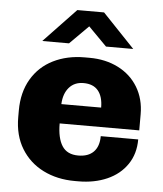

<svg xmlns="http://www.w3.org/2000/svg" viewBox="-52 -766 697 822"><g transform="rotate(5 296.0 -355.0)"><path d="M556 -299V-230H214Q214 -167 235.5 -133.5Q257 -100 305 -100Q348 -100 371 -123.5Q394 -147 394 -191H555Q555 -129 524 -83.5Q493 -38 438.5 -14Q384 10 315 10H300Q224 10 164 -20Q104 -50 69.5 -106.5Q35 -163 35 -241V-270Q35 -348 68.5 -405Q102 -462 161.5 -491.5Q221 -521 296 -521H317Q386 -521 440.5 -493.5Q495 -466 525.5 -415.5Q556 -365 556 -299ZM214 -313H385Q385 -360 364 -385.5Q343 -411 301 -411Q262 -411 239 -384.5Q216 -358 214 -313ZM500 -575H383L304 -655L224 -575H109L247 -720H362Z"/></g></svg>

Font: Chivo ExtraBold
Style: Regular
Weight: 800
Designer: Hector Gatti
Foundry: Omnibus-Type
Version: Version 1.007